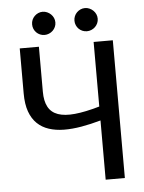

<svg xmlns="http://www.w3.org/2000/svg" viewBox="-56 -846 667 891"><g transform="rotate(-5 278.0 -401.0)"><path d="M55.7 0ZM489.3 0H399.9V-275.9Q353 -262.7 309.3 -255.1Q265.6 -247.6 227.3 -248Q189 -248.5 157.5 -258.8Q126 -269 103.3 -290.8Q80.6 -312.5 68.1 -347.2Q55.7 -381.8 55.7 -432.1V-641.6H145V-432.1Q145 -388.2 159.7 -361.1Q174.3 -334 205.3 -323Q236.3 -312 284.4 -316.7Q332.5 -321.3 399.9 -340.8V-641.6H489.3ZM231 -747.6Q231 -736.3 226.6 -726.6Q222.2 -716.8 214.6 -709.5Q207 -702.1 197 -698Q187 -693.8 176.3 -693.8Q165 -693.8 155.3 -698Q145.5 -702.1 138.2 -709.5Q130.9 -716.8 126.7 -726.6Q122.6 -736.3 122.6 -747.6Q122.6 -758.8 126.7 -768.6Q130.9 -778.3 138.2 -785.6Q145.5 -793 155.3 -797.4Q165 -801.8 176.3 -801.8Q187 -801.8 197 -797.4Q207 -793 214.6 -785.6Q222.2 -778.3 226.6 -768.6Q231 -758.8 231 -747.6ZM428.2 -747.6Q428.2 -736.3 423.8 -726.6Q419.4 -716.8 411.9 -709.5Q404.3 -702.1 394.3 -698Q384.3 -693.8 373.5 -693.8Q362.3 -693.8 352.5 -698Q342.8 -702.1 335.4 -709.5Q328.1 -716.8 324 -726.6Q319.8 -736.3 319.8 -747.6Q319.8 -758.8 324 -768.6Q328.1 -778.3 335.4 -785.6Q342.8 -793 352.5 -797.4Q362.3 -801.8 373.5 -801.8Q384.3 -801.8 394.3 -797.4Q404.3 -793 411.9 -785.6Q419.4 -778.3 423.8 -768.6Q428.2 -758.8 428.2 -747.6Z"/></g></svg>

Font: Carlito
Style: Regular
Weight: 400
Designer: Lukasz Dziedzic
Foundry: tyPoland Lukasz Dziedzic
Version: Version 1.103; Beta1; all basic design good, some composites